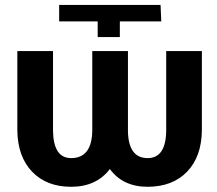

<svg xmlns="http://www.w3.org/2000/svg" viewBox="-20 -731 860 762"><path d="M781.2 -528.3V-214.8Q780.3 -109.9 722.9 -50Q665.5 9.8 566.9 10.3H565.9Q467.8 10.3 416 -60.1Q362.3 10.3 262.2 10.3Q165 10.3 107.7 -49.3Q50.3 -108.9 48.8 -212.9V-528.3H190.4V-210.9Q192.4 -103.5 262.2 -103.5Q344.7 -103.5 346.2 -212.9V-528.3H487.8V-209.5Q490.2 -103.5 565.9 -103.5Q637.7 -103.5 639.6 -210.4V-528.3ZM214.8 -646V-711.4H617.2L620.1 -646H455.6V-584H367.7V-646Z"/></svg>

Font: RobotoInd
Style: Bold
Weight: 700
Designer: Google
Version: Version 2.001150; 2014